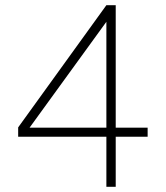

<svg xmlns="http://www.w3.org/2000/svg" viewBox="-20 -731 639 740"><path d="M426 -239H549V-204H426V-11H390V-204H50V-240L390 -711H426ZM390 -239V-647L94 -239Z"/></svg>

Font: SUIT Variable
Style: Regular
Weight: 400
Designer: Sunn Youn; Korean Glyphs from Source Han Sans (Sandoll Communications; Soo-young Jang, Joo-yeon Kang)
Foundry: Sunn
Version: Version 1.150;FEAKit 1.0